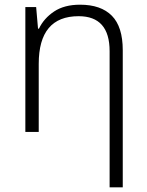

<svg xmlns="http://www.w3.org/2000/svg" viewBox="-20 -562 626 818"><path d="M447 236V-344Q447 -493 315 -493Q145 -493 145 -290V0H88V-532H134L142 -440H146Q167 -484 210.5 -513Q254 -542 321 -542Q410 -542 456.5 -495Q503 -448 503 -348V236Z"/></svg>

Font: Noto Sans Light
Style: Regular
Weight: 300
Designer: Monotype Design Team
Foundry: Monotype Imaging Inc.
Version: Version 2.007